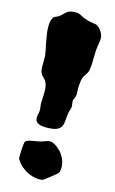

<svg xmlns="http://www.w3.org/2000/svg" viewBox="-118 -748 512 852"><g transform="rotate(15 138.0 -322.5)"><path d="M256.8 -622.1V-620.1Q256.8 -607.9 252.9 -585.9Q249 -564 249 -535.2Q249 -518.6 248.3 -502Q247.6 -485.4 245.1 -471.2Q244.1 -463.9 241.2 -458.5Q238.3 -453.1 234.9 -448.2Q231.4 -443.4 228.3 -438.5Q225.1 -433.6 223.1 -428.2Q221.7 -423.8 220.5 -417.5Q219.2 -411.1 218.5 -404.3Q217.8 -397.5 217.3 -390.6Q216.8 -383.8 216.8 -377.9Q216.8 -372.1 217.3 -365.5Q217.8 -358.9 217.8 -352.1Q217.8 -346.2 216.3 -341.6Q214.8 -336.9 212.9 -332.8Q210.9 -328.6 209.5 -324.5Q208 -320.3 208 -314.9Q208 -310.5 209.5 -304.9Q210.9 -299.3 210.9 -294.9Q210.9 -286.1 207 -275.9Q203.1 -265.6 202.1 -254.9Q199.7 -236.3 198.7 -221.2Q197.8 -206.1 191.2 -195.6Q184.6 -185.1 169.4 -179.4Q154.3 -173.8 124 -173.8Q108.4 -173.8 98.4 -176.5Q88.4 -179.2 82.8 -183.6Q77.1 -188 75.2 -193.6Q73.2 -199.2 73.2 -205.1Q73.2 -213.9 75.7 -223.1Q78.1 -232.4 78.1 -242.2Q78.1 -249 76.7 -256.6Q75.2 -264.2 75.2 -272.9Q75.2 -285.2 76.2 -298.3Q77.1 -311.5 77.1 -324.2Q77.1 -335.9 75.4 -347.7Q73.7 -359.4 68.8 -369.1Q64.9 -376.5 59.8 -380.9Q54.7 -385.3 49.8 -391.1Q44.9 -397 41.5 -406.2Q38.1 -415.5 38.1 -433.1V-461.9V-480Q37.1 -489.7 33.9 -504.6Q30.8 -519.5 27.3 -537.1Q23.9 -554.7 21 -573.2Q18.1 -591.8 18.1 -608.9Q18.1 -622.6 20.5 -634Q22.9 -645.5 28.8 -652.8Q32.7 -657.7 39.6 -659.7Q46.4 -661.6 56.2 -668.9Q65.4 -676.3 70.6 -682.1Q75.7 -688 81.5 -692.1Q87.4 -696.3 95.9 -698.7Q104.5 -701.2 121.1 -701.2Q128.9 -701.2 134.5 -699.5Q140.1 -697.8 145 -695.1Q149.9 -692.4 155.3 -689.5Q160.6 -686.5 168 -684.1Q175.8 -681.2 184.3 -679.2Q192.9 -677.2 200.7 -676Q208.5 -674.8 214.4 -673.8Q220.2 -672.9 223.1 -671.9Q228 -669.4 233.6 -664.3Q239.3 -659.2 244.1 -652.3Q249 -645.5 252.4 -637.7Q255.9 -629.9 256.8 -622.1ZM231.9 4.9Q231 7.3 221.7 15.1Q212.4 22.9 201.4 31.5Q190.4 40 181.2 46.9Q171.9 53.7 170.9 54.2Q166.5 55.7 162.1 55.9Q157.7 56.2 152.8 56.2Q143.1 56.2 132.8 54Q122.6 51.8 112.8 48.1Q103 44.4 94.2 39.6Q85.4 34.7 78.1 28.8Q75.2 27.3 69.3 22Q63.5 16.6 57.9 10Q52.2 3.4 48.1 -3.2Q43.9 -9.8 43.9 -13.2Q43.9 -19.5 44.2 -31Q44.4 -42.5 45.2 -54.4Q45.9 -66.4 47.1 -75.9Q48.3 -85.4 49.8 -87.9Q52.7 -92.3 59.3 -95Q65.9 -97.7 74.7 -99.4Q83.5 -101.1 93.8 -102.8Q104 -104.5 115.2 -106.9Q122.1 -108.4 127.4 -110.6Q132.8 -112.8 137.7 -114.5Q142.6 -116.2 148.2 -117.7Q153.8 -119.1 161.1 -119.1Q166.5 -119.1 179 -112.5Q191.4 -106 204.3 -93.3Q217.3 -80.6 227.1 -61.3Q236.8 -42 236.8 -17.1Q236.8 -4.9 231.9 4.9Z"/></g></svg>

Font: Freckle Face
Style: Regular
Weight: 400
Designer: Astigmatic (AOETI)
Foundry: Astigmatic (AOETI)
Version: Version 1.000